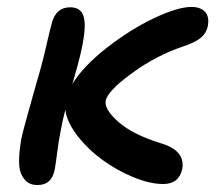

<svg xmlns="http://www.w3.org/2000/svg" viewBox="-20 -528 640 558"><path d="M88.9 9.8Q74.2 9.8 63.5 3.9Q52.7 -2 44.2 -17.1Q35.6 -32.2 35.4 -58.3Q35.2 -84.5 42 -125Q47.9 -153.3 86.9 -290Q101.1 -336.4 113.8 -391.8Q126.5 -447.3 130.9 -461.9Q143.1 -506.8 184.1 -506.8Q210.4 -506.8 220.2 -487.3Q230 -467.8 223.9 -422.6Q217.8 -377.4 194.8 -299.8Q193.4 -292.5 189.9 -283.2Q221.2 -335 289.8 -388.7Q358.4 -442.4 427.5 -475.1Q496.6 -507.8 536.1 -507.8Q563.5 -507.8 576.2 -493.4Q588.9 -479 584 -452.1Q579.6 -431.6 564 -418.5Q548.3 -405.3 515.1 -394Q435.5 -367.7 364 -315.7Q292.5 -263.7 287.1 -234.9Q282.7 -210.4 324.2 -173.6Q365.7 -136.7 450.2 -110.8Q518.6 -89.8 509.8 -37.1Q500 6.8 454.1 6.8Q415.5 6.8 367.2 -13.2Q318.8 -33.2 277.1 -63.7Q235.4 -94.2 204.8 -133.8Q174.3 -173.3 169.9 -209Q161.6 -177.7 155.8 -145Q150.9 -121.6 146.5 -86.9Q142.1 -52.2 139.2 -36.1Q130.9 9.8 88.9 9.8Z"/></svg>

Font: Shantell Sans Normal
Style: Italic
Weight: 500
Italic angle: -11.31°
Designer: Stephen Nixon, Anya Danilova, Shantell Martin
Foundry: Arrow Type
Version: Version 1.006;[559af2be0]